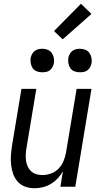

<svg xmlns="http://www.w3.org/2000/svg" viewBox="-20 -992 540 1020"><path d="M163 8Q137 8 113.5 -0.5Q90 -9 74 -27Q58 -45 50 -68Q42 -91 39 -116Q36 -141 38 -167Q40 -193 44 -219L94 -520H173L121 -208Q118 -191 117 -174Q116 -157 118 -140.5Q120 -124 126.5 -109Q133 -94 144.5 -83Q156 -72 172 -67Q188 -62 205 -62Q228 -62 251.5 -70.5Q275 -79 292 -97Q309 -115 318 -137.5Q327 -160 331 -183L387 -520H466L380 0H301L314 -82Q303 -62 286.5 -44.5Q270 -27 250 -15Q230 -3 207.5 2.5Q185 8 163 8ZM404 -608Q389 -608 375.5 -613Q362 -618 354 -629.5Q346 -641 343.5 -655.5Q341 -670 343 -685Q345 -695 350.5 -705Q356 -715 364.5 -721.5Q373 -728 383.5 -730.5Q394 -733 405 -733Q420 -733 433.5 -727.5Q447 -722 455 -710.5Q463 -699 466 -684.5Q469 -670 466 -655Q464 -645 458.5 -635Q453 -625 444.5 -618.5Q436 -612 425.5 -610Q415 -608 404 -608ZM204 -608Q189 -608 175.5 -613Q162 -618 154 -629.5Q146 -641 143.5 -655.5Q141 -670 143 -685Q145 -695 150.5 -705Q156 -715 164.5 -721.5Q173 -728 183.5 -730.5Q194 -733 205 -733Q220 -733 233.5 -727.5Q247 -722 255 -710.5Q263 -699 266 -684.5Q269 -670 266 -655Q264 -645 258.5 -635Q253 -625 244.5 -618.5Q236 -612 225.5 -610Q215 -608 204 -608ZM313 -783 267 -827 410 -972 466 -918Z"/></svg>

Font: Iosevka Algr
Style: Italic
Weight: 400
Italic angle: -9°
Monospace: yes
Designer: Belleve Invis
Foundry: Belleve Invis
Version: Version 26.0.2; ttfautohint (v1.8.3)